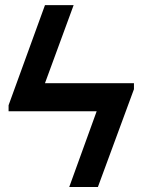

<svg xmlns="http://www.w3.org/2000/svg" viewBox="-20 -745 569 765"><path d="M513.7 -389.6 370.1 0H255.9L365.2 -301.8H14.2V-325.7L159.2 -724.6H273.4L159.2 -413.6H513.7Z"/></svg>

Font: Arimo
Style: Bold
Weight: 700
Designer: Steve Matteson
Foundry: Monotype Imaging Inc.
Version: Version 1.33